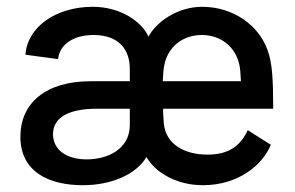

<svg xmlns="http://www.w3.org/2000/svg" viewBox="-20 -537 867 565"><path d="M224 8C308 8 381 -24 411 -75C438 -28 501 8 577 8C680 8 752 -50 777 -111L709 -154C688 -108 653 -82 591 -82C523 -82 468 -112 462 -174C461 -194 460 -195 460 -217H784C784 -307 780 -347 772 -375C748 -463 665 -517 575 -517C500 -517 438 -470 417 -429C397 -474 334 -517 253 -517C144 -517 60 -457 55 -376L151 -363C155 -406 196 -434 255 -434C330 -434 362 -391 362 -334V-298H247C114 -298 40 -233 40 -135C40 -31 124 8 224 8ZM459 -298C460 -319 461 -335 464 -348C475 -398 516 -434 574 -434C632 -434 673 -397 684 -348C687 -336 688 -317 689 -298ZM235 -68C176 -68 136 -96 136 -142C136 -194 187 -217 264 -217H362V-169C362 -99 298 -68 235 -68Z"/></svg>

Font: Arthouse Owned Medium
Style: Regular
Weight: 500
Designer: Jeremy Tribby
Foundry: Tribby Type
Version: Version 1.000;PS 001.000;hotconv 1.0.88;makeotf.lib2.5.64775